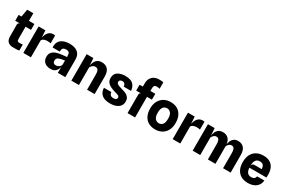

<svg xmlns="http://www.w3.org/2000/svg" viewBox="128 -2110 5084 3426"><g transform="rotate(30 2670.0 -397.0)"><path d="M235 6.5Q167.5 6.5 130 -27.8Q92.5 -62 92 -134L90.5 -378Q90.5 -397 101.2 -409Q112 -421 131.5 -424.5L90.5 -524V-540.5L119 -702H245.5V-182Q245.5 -147 254.2 -133.5Q263 -120 288 -120Q313 -120 329.8 -121Q346.5 -122 361.5 -124.5V-2Q343.5 4.5 307.8 5.5Q272 6.5 235 6.5ZM32.5 -424.5V-545.5H358V-424.5Z M445 0V-545.5H584L597 -332L588 -364.5Q592.5 -407.5 604.5 -442.8Q616.5 -478 635.5 -503.5Q654.5 -529 681.2 -543Q708 -557 742.5 -557Q752.5 -557 762.8 -556Q773 -555 781 -552.5V-391Q764 -395.5 748.2 -397.2Q732.5 -399 717 -399Q689.5 -399 667.2 -394Q645 -389 628.5 -378.8Q612 -368.5 601 -352.5V0Z M1001 6Q954.5 6 916.8 -11.5Q879 -29 857 -63Q835 -97 835 -146.5Q835 -196 855.2 -228Q875.5 -260 910.5 -278.2Q945.5 -296.5 989.5 -305.5Q1019 -311.5 1050.2 -315.5Q1081.5 -319.5 1109.2 -322Q1137 -324.5 1156.5 -326V-341Q1156.5 -393 1139.2 -414Q1122 -435 1079 -435Q1051.5 -435 1032.8 -427.5Q1014 -420 1004.8 -400.5Q995.5 -381 996 -345H849Q843 -417 871.5 -463.8Q900 -510.5 955 -533.2Q1010 -556 1084 -556Q1127 -556 1167.5 -546.8Q1208 -537.5 1240 -515.2Q1272 -493 1290.8 -454.5Q1309.5 -416 1309.5 -357V0H1155.5L1156.5 -127.5Q1147.5 -72.5 1111.8 -33.2Q1076 6 1001 6ZM1052.5 -97Q1077 -97 1099.2 -106.2Q1121.5 -115.5 1137 -131.8Q1152.5 -148 1156.5 -168V-254Q1136.5 -251 1116 -247.5Q1095.5 -244 1080 -240Q1030 -229 1011.5 -209.8Q993 -190.5 993 -159.5Q993 -140 999.8 -126Q1006.5 -112 1020 -104.5Q1033.5 -97 1052.5 -97Z M1434.5 0V-545.5H1573.5L1586.5 -340L1580.5 -381.5Q1586.5 -426.5 1604 -466.8Q1621.5 -507 1656.2 -532Q1691 -557 1748.5 -557Q1823 -557 1868.2 -508.8Q1913.5 -460.5 1913.5 -361.5V0H1758V-303.5Q1758 -355.5 1749 -382.8Q1740 -410 1723.5 -420Q1707 -430 1684.5 -430Q1652.5 -430 1628 -409.8Q1603.5 -389.5 1590.5 -362V0Z M2232.5 8.5Q2162 8.5 2111.2 -12Q2060.5 -32.5 2032.5 -74.2Q2004.5 -116 2001.5 -180.5H2153Q2157.5 -140.5 2178.8 -121.5Q2200 -102.5 2236 -102.5Q2254 -102.5 2270.5 -106.8Q2287 -111 2297.5 -121.8Q2308 -132.5 2308 -151.5Q2308 -167 2300.2 -176.8Q2292.5 -186.5 2277.8 -193.2Q2263 -200 2242 -205.8Q2221 -211.5 2194.5 -219.5Q2147.5 -233.5 2106.8 -253.5Q2066 -273.5 2041 -307Q2016 -340.5 2016 -395Q2016 -476.5 2075.8 -516Q2135.5 -555.5 2232.5 -555.5Q2289.5 -555.5 2335 -540Q2380.5 -524.5 2410.2 -485Q2440 -445.5 2448.5 -373.5L2298 -374.5Q2293.5 -406.5 2282.5 -422.2Q2271.5 -438 2257.5 -443.2Q2243.5 -448.5 2228.5 -448.5Q2211.5 -448.5 2197.8 -443Q2184 -437.5 2176 -427Q2168 -416.5 2168 -400.5Q2168 -381.5 2180 -368Q2192 -354.5 2216.5 -344.2Q2241 -334 2279 -323.5Q2304 -317 2335.2 -307.5Q2366.5 -298 2395.2 -281Q2424 -264 2442.8 -235Q2461.5 -206 2461.5 -160Q2461.5 -80 2400 -35.8Q2338.5 8.5 2232.5 8.5Z M2592 0V-373.5Q2592 -398.5 2600.8 -409.5Q2609.5 -420.5 2625.5 -424.5L2592 -523.5V-610.5Q2592 -674.5 2617.5 -717Q2643 -759.5 2686 -780.8Q2729 -802 2780.5 -802Q2816 -802 2834.2 -800.2Q2852.5 -798.5 2870.5 -795V-661.5Q2859.5 -665.5 2842.5 -667.8Q2825.5 -670 2805 -670Q2788 -670 2775 -663.8Q2762 -657.5 2754.8 -641.2Q2747.5 -625 2747.5 -595.5V0ZM2525 -424.5V-545.5H2849V-424.5Z M3161 7.5Q3081.5 7.5 3023 -25Q2964.5 -57.5 2932.2 -120.8Q2900 -184 2900 -276Q2900 -363 2934 -426Q2968 -489 3027.5 -522.8Q3087 -556.5 3163 -556.5Q3245 -556.5 3303.2 -522.8Q3361.5 -489 3392.8 -426Q3424 -363 3424 -276Q3424 -184 3389.5 -120.8Q3355 -57.5 3295.5 -25Q3236 7.5 3161 7.5ZM3163 -121Q3208.5 -121 3239 -154.8Q3269.5 -188.5 3269.5 -276Q3269.5 -357.5 3237.8 -392.8Q3206 -428 3161.5 -428Q3116 -428 3085.5 -392.8Q3055 -357.5 3055 -276Q3055 -192 3087 -156.5Q3119 -121 3163 -121Z M3522 0V-545.5H3661L3674 -332L3665 -364.5Q3669.5 -407.5 3681.5 -442.8Q3693.5 -478 3712.5 -503.5Q3731.5 -529 3758.2 -543Q3785 -557 3819.5 -557Q3829.5 -557 3839.8 -556Q3850 -555 3858 -552.5V-391Q3841 -395.5 3825.2 -397.2Q3809.5 -399 3794 -399Q3766.5 -399 3744.2 -394Q3722 -389 3705.5 -378.8Q3689 -368.5 3678 -352.5V0Z M3933.5 0V-545.5H4072.5L4085.5 -340L4079.5 -381.5Q4085.5 -426.5 4101.8 -466.8Q4118 -507 4151.2 -532Q4184.5 -557 4241.5 -557Q4306 -557 4348.8 -518Q4391.5 -479 4401 -397L4403 -370.5V0H4247V-303.5Q4247 -355.5 4238.2 -382.8Q4229.5 -410 4214.5 -420Q4199.5 -430 4179.5 -430Q4147.5 -430 4124.8 -409.8Q4102 -389.5 4089.5 -362V0ZM4560 0V-303.5Q4560 -355.5 4551.2 -382.8Q4542.5 -410 4527.5 -420Q4512.5 -430 4492.5 -430Q4460.5 -430 4438 -409.8Q4415.5 -389.5 4403 -362L4399.5 -340L4397 -378.5Q4401.5 -421 4416.8 -462Q4432 -503 4464.8 -530Q4497.5 -557 4554 -557Q4626.5 -557 4671.2 -508.8Q4716 -460.5 4716 -361.5V0Z M5071 7.5Q4988 7.5 4929.5 -25.5Q4871 -58.5 4840 -121.2Q4809 -184 4809 -273Q4809 -365 4842 -428.2Q4875 -491.5 4935 -524Q4995 -556.5 5075.5 -556.5Q5153.5 -556.5 5206.8 -527Q5260 -497.5 5287.5 -440Q5315 -382.5 5315 -298.5Q5315 -288 5314.2 -274.2Q5313.5 -260.5 5312.5 -243H4961.5Q4967 -175 4994.5 -143.8Q5022 -112.5 5071.5 -112.5Q5112.5 -112.5 5133.8 -130.5Q5155 -148.5 5159 -178H5308Q5303.5 -121.5 5273.8 -79.8Q5244 -38 5192.5 -15.2Q5141 7.5 5071 7.5ZM5025 -330.5H5165.5Q5163.5 -383 5140.2 -409Q5117 -435 5069 -435Q5012.5 -435 4986.5 -394.8Q4960.5 -354.5 4960 -280.5Q4964 -309 4979.5 -319.8Q4995 -330.5 5025 -330.5Z"/></g></svg>

Font: Spline Sans
Style: Regular
Weight: 400
Designer: Eben Sorkin, Mirko Velimirovic
Foundry: Sorkin Type
Version: Version 1.001